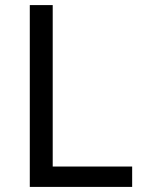

<svg xmlns="http://www.w3.org/2000/svg" viewBox="-20 -734 564 754"><path d="M97 0V-714H187V-80H499V0Z"/></svg>

Font: Noto Sans Hatran
Style: Regular
Weight: 400
Designer: Monotype Design Team
Foundry: Monotype Imaging Inc.
Version: Version 2.001; ttfautohint (v1.8.4.7-5d5b)